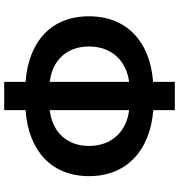

<svg xmlns="http://www.w3.org/2000/svg" viewBox="10 -816 831 890"><g transform="rotate(-90 425.0 -370.5)"><path d="M491 -555C591 -543 655 -476 655 -373C655 -270 591 -200 491 -187ZM360 -187C259 -199 194 -270 194 -373C194 -476 259 -543 360 -555ZM491 -766H360V-667C176 -654 54 -551 54 -373C54 -196 176 -89 360 -75V25H491V-76C675 -89 795 -196 795 -373C795 -551 675 -653 491 -667Z"/></g></svg>

Font: Noto Sans Mono CJK JP Bold
Style: Regular
Weight: 700
Designer: Ryoko NISHIZUKA (kana & ideographs); Paul D. Hunt (Latin, Greek & Cyrillic); Wenlong ZHANG (bopomofo); Sandoll Communica
Foundry: Adobe Systems Incorporated
Version: Version 1.004;PS 1.004;hotconv 1.0.82;makeotf.lib2.5.63406